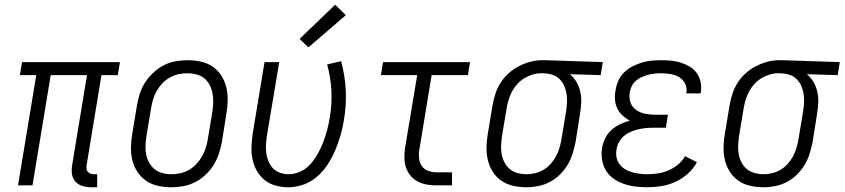

<svg xmlns="http://www.w3.org/2000/svg" viewBox="-20 -782 3563 810"><path d="M366 8Q347 8 329 3Q311 -2 299 -15Q287 -28 284 -46Q281 -64 284 -83L347 -465H194L117 0H56L133 -465H64L73 -520H486L477 -465H408L345 -83Q344 -76 345 -69Q346 -62 350.5 -57Q355 -52 361.5 -49.5Q368 -47 375 -47H390V8Z M702 8Q673 8 646 2Q619 -4 597 -19Q575 -34 560 -56.5Q545 -79 538.5 -105.5Q532 -132 532.5 -160.5Q533 -189 538 -218L558 -338Q562 -363 570 -387.5Q578 -412 592.5 -434.5Q607 -457 627.5 -476Q648 -495 671.5 -507Q695 -519 721 -523.5Q747 -528 772 -528Q800 -528 827.5 -522Q855 -516 877 -501Q899 -486 913.5 -463.5Q928 -441 934.5 -414.5Q941 -388 940.5 -359.5Q940 -331 935 -302L916 -182Q911 -157 903 -132.5Q895 -108 881 -85.5Q867 -63 846.5 -44Q826 -25 802 -13Q778 -1 752.5 3.5Q727 8 702 8ZM703 -47Q721 -47 740 -51Q759 -55 776 -64.5Q793 -74 807 -88.5Q821 -103 831 -120Q841 -137 847 -155Q853 -173 856 -191L876 -311Q879 -331 879.5 -350.5Q880 -370 876.5 -388.5Q873 -407 864.5 -423.5Q856 -440 842 -451.5Q828 -463 809 -468Q790 -473 771 -473Q752 -473 733.5 -469Q715 -465 697.5 -455.5Q680 -446 666 -431.5Q652 -417 642 -400Q632 -383 626.5 -365Q621 -347 618 -329L598 -209Q595 -189 594 -169.5Q593 -150 596.5 -131.5Q600 -113 609 -96.5Q618 -80 632 -68.5Q646 -57 664.5 -52Q683 -47 703 -47Z M1197 8Q1169 8 1143 1Q1117 -6 1097 -22Q1077 -38 1064 -60.5Q1051 -83 1045.5 -109Q1040 -135 1041 -162.5Q1042 -190 1046 -218L1096 -520H1158L1106 -209Q1103 -190 1102 -171Q1101 -152 1103.5 -134.5Q1106 -117 1113 -100.5Q1120 -84 1132 -71.5Q1144 -59 1161.5 -53Q1179 -47 1197 -47Q1216 -47 1235.5 -53.5Q1255 -60 1271 -72.5Q1287 -85 1299.5 -101.5Q1312 -118 1322 -136Q1332 -154 1339.5 -172.5Q1347 -191 1353 -209.5Q1359 -228 1363.5 -247Q1368 -266 1371 -285Q1381 -343 1378 -400Q1375 -457 1360 -510L1419 -524Q1435 -466 1438.5 -403Q1442 -340 1431 -276Q1426 -244 1417 -212.5Q1408 -181 1395 -150Q1382 -119 1363.5 -90Q1345 -61 1319 -38Q1293 -15 1261 -3.5Q1229 8 1197 8ZM1281 -582 1244 -618 1394 -762 1439 -718Z M1822 0Q1801 0 1780.5 -3.5Q1760 -7 1742 -16.5Q1724 -26 1711.5 -41.5Q1699 -57 1692.5 -76Q1686 -95 1686 -116.5Q1686 -138 1689 -159L1740 -465H1587L1596 -520H1963L1954 -465H1801L1749 -150Q1746 -132 1748 -113.5Q1750 -95 1760 -81Q1770 -67 1787 -61Q1804 -55 1822 -55H1887V0Z M2201 8Q2173 8 2145.5 2Q2118 -4 2096 -19Q2074 -34 2059.5 -56.5Q2045 -79 2038.5 -105.5Q2032 -132 2032.5 -160.5Q2033 -189 2038 -218L2058 -338Q2062 -362 2070 -386.5Q2078 -411 2092 -433Q2106 -455 2126 -473Q2146 -491 2169.5 -503Q2193 -515 2217.5 -521.5Q2242 -528 2267 -528Q2270 -528 2274 -528Q2278 -528 2281 -528L2523 -520L2514 -465L2384 -469Q2401 -455 2412 -436Q2423 -417 2428 -395Q2433 -373 2432 -349.5Q2431 -326 2427 -302L2408 -182Q2403 -158 2395.5 -133.5Q2388 -109 2374.5 -86.5Q2361 -64 2341.5 -45Q2322 -26 2299 -14Q2276 -2 2251 3Q2226 8 2201 8ZM2202 -47Q2220 -47 2238 -51.5Q2256 -56 2272.5 -65.5Q2289 -75 2302.5 -90Q2316 -105 2325 -121.5Q2334 -138 2339.5 -156Q2345 -174 2348 -191L2368 -311Q2371 -330 2372 -348Q2373 -366 2370.5 -383.5Q2368 -401 2361.5 -417Q2355 -433 2343.5 -445.5Q2332 -458 2316 -464.5Q2300 -471 2282 -472L2272 -473Q2270 -473 2267.5 -473Q2265 -473 2263 -473Q2245 -473 2227 -467.5Q2209 -462 2193 -452.5Q2177 -443 2163.5 -428.5Q2150 -414 2141 -397.5Q2132 -381 2126.5 -363.5Q2121 -346 2118 -329L2098 -209Q2095 -189 2094 -169.5Q2093 -150 2096.5 -131.5Q2100 -113 2108.5 -96.5Q2117 -80 2131 -68.5Q2145 -57 2163.5 -52Q2182 -47 2202 -47Z M2712 8Q2686 8 2661 5Q2636 2 2612.5 -6Q2589 -14 2569 -28Q2549 -42 2536.5 -62.5Q2524 -83 2520 -108Q2516 -133 2520 -159Q2524 -179 2533.5 -199Q2543 -219 2560 -234Q2577 -249 2597 -258.5Q2617 -268 2637 -273Q2620 -282 2606 -295Q2592 -308 2584 -325Q2576 -342 2574.5 -362Q2573 -382 2577 -402Q2580 -422 2589 -442Q2598 -462 2613.5 -477Q2629 -492 2648.5 -502Q2668 -512 2688 -518Q2708 -524 2728.5 -526Q2749 -528 2769 -528Q2791 -528 2812 -526Q2833 -524 2853 -517.5Q2873 -511 2890.5 -500.5Q2908 -490 2919.5 -473.5Q2931 -457 2935.5 -436.5Q2940 -416 2937 -394Q2936 -393 2936 -391Q2936 -389 2935 -388H2875Q2875 -389 2875 -390Q2875 -391 2876 -391Q2879 -412 2870 -429.5Q2861 -447 2845 -456.5Q2829 -466 2809 -469.5Q2789 -473 2769 -473Q2755 -473 2741.5 -471.5Q2728 -470 2714.5 -466.5Q2701 -463 2687.5 -457Q2674 -451 2663 -441.5Q2652 -432 2645.5 -419Q2639 -406 2637 -393Q2633 -371 2639.5 -351Q2646 -331 2662.5 -319Q2679 -307 2700 -302.5Q2721 -298 2743 -298H2798L2789 -243H2734Q2718 -243 2702.5 -241.5Q2687 -240 2671 -236Q2655 -232 2640 -225.5Q2625 -219 2612 -208Q2599 -197 2591 -182Q2583 -167 2581 -152Q2578 -135 2581 -118.5Q2584 -102 2593.5 -89.5Q2603 -77 2616.5 -68.5Q2630 -60 2646 -55.5Q2662 -51 2678.5 -49Q2695 -47 2712 -47Q2734 -47 2756.5 -50.5Q2779 -54 2800 -63Q2821 -72 2840 -87.5Q2859 -103 2870 -123L2920 -98Q2906 -71 2882 -49.5Q2858 -28 2829.5 -15Q2801 -2 2771 3Q2741 8 2712 8Z M3201 8Q3173 8 3145.5 2Q3118 -4 3096 -19Q3074 -34 3059.5 -56.5Q3045 -79 3038.5 -105.5Q3032 -132 3032.5 -160.5Q3033 -189 3038 -218L3058 -338Q3062 -362 3070 -386.5Q3078 -411 3092 -433Q3106 -455 3126 -473Q3146 -491 3169.5 -503Q3193 -515 3217.5 -521.5Q3242 -528 3267 -528Q3270 -528 3274 -528Q3278 -528 3281 -528L3523 -520L3514 -465L3384 -469Q3401 -455 3412 -436Q3423 -417 3428 -395Q3433 -373 3432 -349.5Q3431 -326 3427 -302L3408 -182Q3403 -158 3395.5 -133.5Q3388 -109 3374.5 -86.5Q3361 -64 3341.5 -45Q3322 -26 3299 -14Q3276 -2 3251 3Q3226 8 3201 8ZM3202 -47Q3220 -47 3238 -51.5Q3256 -56 3272.5 -65.5Q3289 -75 3302.5 -90Q3316 -105 3325 -121.5Q3334 -138 3339.5 -156Q3345 -174 3348 -191L3368 -311Q3371 -330 3372 -348Q3373 -366 3370.5 -383.5Q3368 -401 3361.5 -417Q3355 -433 3343.5 -445.5Q3332 -458 3316 -464.5Q3300 -471 3282 -472L3272 -473Q3270 -473 3267.5 -473Q3265 -473 3263 -473Q3245 -473 3227 -467.5Q3209 -462 3193 -452.5Q3177 -443 3163.5 -428.5Q3150 -414 3141 -397.5Q3132 -381 3126.5 -363.5Q3121 -346 3118 -329L3098 -209Q3095 -189 3094 -169.5Q3093 -150 3096.5 -131.5Q3100 -113 3108.5 -96.5Q3117 -80 3131 -68.5Q3145 -57 3163.5 -52Q3182 -47 3202 -47Z"/></svg>

Font: Iosevka SS04 Light
Style: Italic
Weight: 300
Italic angle: -9°
Monospace: yes
Designer: Belleve Invis
Foundry: Belleve Invis
Version: Version 19.0.0; ttfautohint (v1.8.4)